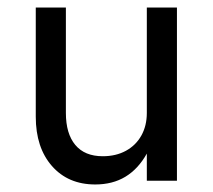

<svg xmlns="http://www.w3.org/2000/svg" viewBox="-20 -480 565 510"><path d="M155 -180V-460H75V-170Q75 -88 118 -39Q161 10 233 10Q279 10 313 -10.5Q347 -31 370 -72V0H450V-460H370V-180Q370 -146 355.5 -120Q341 -94 314.5 -79.5Q288 -65 253 -65Q205 -65 180 -95Q155 -125 155 -180Z"/></svg>

Font: Glinicke Jost Regular
Style: Regular
Weight: 400
Version: Version 3.710